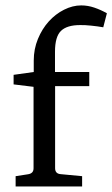

<svg xmlns="http://www.w3.org/2000/svg" viewBox="-20 -673 406 693"><path d="M101.8 -454.5Q101.8 -496 116.9 -532.5Q132 -569.1 156.2 -595.8Q180.4 -622.5 211.3 -638Q242.2 -653.5 273.1 -653.5Q297.1 -653.5 320.5 -645.5Q344 -637.5 365.8 -625.1L352.7 -574.5Q331.6 -578.2 308.7 -580.5Q285.8 -582.9 269.1 -582.5Q221.8 -582.5 200.2 -561.6Q178.5 -540.7 178.5 -486.2V-413.1H302.2V-362.2H178.9V-65.8Q178.9 -56 184 -50.5Q189.1 -45.1 199.3 -44.4L276.4 -37.1V0H36.4V-37.1L81.1 -44Q90.9 -45.5 96 -50.7Q101.1 -56 101.1 -65.8V-359.6L29.1 -368.4V-402.9L101.8 -413.1Z"/></svg>

Font: Rasa
Style: Regular
Weight: 400
Version: Version 1.000;PS 1.000;hotconv 1.0.88;makeotf.lib2.5.647800;